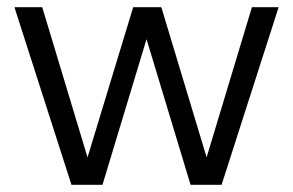

<svg xmlns="http://www.w3.org/2000/svg" viewBox="-20 -512 812 532"><path d="M594 0H508L378 -430H394L264 0H178L20 -492H97L237 -28H208L349 -492H427L567 -28H538L678 -492H752Z"/></svg>

Font: Wix Madefor Display
Style: Regular
Weight: 400
Designer: Dalton Maag Ltd
Foundry: Dalton Maag Ltd
Version: Version 3.100